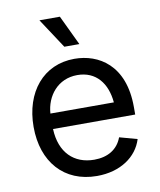

<svg xmlns="http://www.w3.org/2000/svg" viewBox="-86 -829 755 908"><g transform="rotate(-10 291.5 -375.0)"><path d="M306.6 11.7C418.5 11.7 500 -44.4 525.4 -127L440.4 -150.4C419.9 -94.7 371.6 -66.4 307.1 -66.4C210.4 -66.4 144 -128.9 139.6 -243.2H534.2V-279.8C534.2 -481.4 412.1 -552.7 296.4 -552.7C147.5 -552.7 50.8 -436 50.8 -268.6C50.8 -100.6 148.4 11.7 306.6 11.7ZM259.8 -617.2H332L263.7 -760.7H165.5ZM140.1 -317.4C145.5 -400.9 202.6 -474.6 296.4 -474.6C386.2 -474.6 436.5 -410.2 444.8 -317.4Z"/></g></svg>

Font: Raveo
Style: Regular
Weight: 400
Designer: Jakub Foglar, Rasmus Andersson (Inter)
Foundry: Jakubfoglar.com
Version: Version 1.100;Glyphs 3.2.3 (3260)